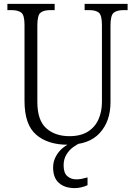

<svg xmlns="http://www.w3.org/2000/svg" viewBox="-20 -734 685 987"><path d="M328 10Q226 10 166 -41.5Q106 -93 106 -215V-606Q106 -656 89.5 -669Q73 -682 39 -682H18V-714H261V-682H239Q204 -682 188 -668.5Q172 -655 172 -603V-210Q172 -116 217.5 -75Q263 -34 337 -34Q395 -34 432 -57.5Q469 -81 486.5 -121Q504 -161 504 -209V-605Q504 -656 488 -669Q472 -682 438 -682H415V-714H636V-682H615Q581 -682 564.5 -668.5Q548 -655 548 -603V-208Q548 -111 493 -50.5Q438 10 328 10ZM365 233Q313 233 283 206.5Q253 180 253 127Q253 96 267.5 69.5Q282 43 304.5 25Q327 7 351 0H396Q377 7 356.5 22Q336 37 321.5 60.5Q307 84 307 116Q307 155 326 171.5Q345 188 372 188Q386 188 399 185.5Q412 183 430 178V218Q415 225 397.5 229Q380 233 365 233Z"/></svg>

Font: Noto Serif Tamil SemiCondensed Light
Style: Italic
Weight: 300
Width: 4
Italic angle: -12°
Designer: Indian Type Foundry, Tom Grace, and the Monotype Design Team
Foundry: Monotype Imaging Inc.
Version: Version 2.003; ttfautohint (v1.8.4.7-5d5b)